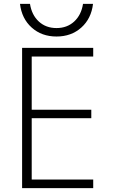

<svg xmlns="http://www.w3.org/2000/svg" viewBox="-20 -979 590 999"><path d="M95 0V-730H465V-685H145V-408H455V-364H145V-45H465V0ZM274 -789Q197 -789 145 -835.5Q93 -882 84 -959H136Q145 -901 182 -867Q219 -833 274 -833Q329 -833 366 -867Q403 -901 412 -959H464Q455 -882 403 -835.5Q351 -789 274 -789Z"/></svg>

Font: M PLUS Code Latin SemiExpanded Light
Style: Regular
Weight: 300
Width: 6
Designer: Coji Morishita
Foundry: UNDERFOREST DESIGN
Version: Version 1.002; ttfautohint (v1.8.3)